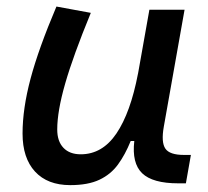

<svg xmlns="http://www.w3.org/2000/svg" viewBox="-20 -547 626 578"><path d="M191.4 10.3Q123 10.3 85.4 -30.5Q47.9 -71.3 47.9 -145Q47.9 -219.7 72 -310.3Q96.2 -400.9 149.9 -527.3L253.4 -508.3Q200.2 -378.9 176.3 -295.7Q152.3 -212.4 152.3 -157.2Q152.3 -121.6 170.9 -102.1Q189.5 -82.5 223.1 -82.5Q288.1 -82.5 330.6 -145.3Q373 -208 395.5 -325.7V-325.2L429.7 -517.6H535.6L473.1 -165.5Q464.8 -118.7 477.8 -99.6Q490.7 -80.6 533.7 -80.6H554.7L539.6 4.9H516.6Q439.5 4.9 408 -25.4Q376.5 -55.7 384.3 -122.6H373.5Q356.9 -81.5 335.2 -51.8Q313.5 -22 279.3 -5.9Q245.1 10.3 191.4 10.3Z"/></svg>

Font: Cascadia Mono PL
Style: Italic
Weight: 400
Italic angle: -10°
Monospace: yes
Designer: Aaron Bell
Foundry: Saja Typeworks
Version: Version 2404.023; ttfautohint (v1.8.4)